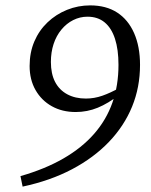

<svg xmlns="http://www.w3.org/2000/svg" viewBox="-20 -679 560 713"><path d="M56 -25Q147 -51 215.5 -90.5Q284 -130 329.5 -182Q375 -234 397.5 -298Q420 -362 420 -438Q420 -495 407 -535Q394 -575 368.5 -596Q343 -617 305 -617Q277 -617 252 -604.5Q227 -592 208 -569Q189 -546 179 -515.5Q169 -485 169 -449Q169 -405 184.5 -375Q200 -345 229.5 -329Q259 -313 299 -313Q330 -313 360 -323.5Q390 -334 424 -353L434 -326L423 -327Q382 -295 343 -279Q304 -263 261 -263Q211 -263 172.5 -284.5Q134 -306 112 -344.5Q90 -383 90 -434Q90 -484 107.5 -525Q125 -566 156.5 -596Q188 -626 229 -642.5Q270 -659 315 -659Q374 -659 415 -632.5Q456 -606 478 -556Q500 -506 500 -438Q500 -355 470.5 -283Q441 -211 384.5 -152Q328 -93 247.5 -50.5Q167 -8 64 14Z"/></svg>

Font: Source Serif 4 18pt
Style: Italic
Weight: 400
Italic angle: -12°
Designer: Frank Grießhammer
Foundry: Adobe Systems Incorporated
Version: Version 4.004;hotconv 1.0.116;makeotfexe 2.5.65601